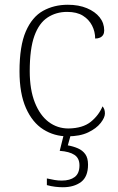

<svg xmlns="http://www.w3.org/2000/svg" viewBox="-20 -563 497 807"><path d="M264 10Q208 10 162 -19Q116 -48 89 -109Q62 -170 62 -263Q62 -370 88.5 -431Q115 -492 161 -517.5Q207 -543 265 -543Q311 -543 345.5 -528.5Q380 -514 399 -490Q418 -466 418 -435Q418 -424 413.5 -416.5Q409 -409 400.5 -405Q392 -401 380 -401Q380 -430 367 -455.5Q354 -481 328.5 -497Q303 -513 262 -513Q216 -513 180 -489.5Q144 -466 124.5 -412Q105 -358 105 -264Q105 -186 126.5 -132Q148 -78 184.5 -50.5Q221 -23 268 -23Q328 -24 361.5 -51Q395 -78 411 -116Q416 -110 418.5 -103Q421 -96 421 -86Q421 -69 403 -46Q385 -23 350.5 -6.5Q316 10 264 10ZM244 224Q229 224 212 222Q195 220 177 215V187Q195 191 209.5 193.5Q224 196 240 196Q274 196 294 181Q314 166 314 132Q314 102 293 88Q272 74 231 71L251 -9H281L265 48Q288 52 307.5 60.5Q327 69 338.5 85Q350 101 350 129Q350 180 320.5 202Q291 224 244 224Z"/></svg>

Font: Noto Serif Gujarati ExtraLight
Style: Regular
Weight: 250
Version: Version 2.102